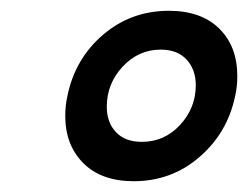

<svg xmlns="http://www.w3.org/2000/svg" viewBox="-20 -759 460 356"><path d="M101 -544Q101 -564 105 -581Q119 -650 171 -694.5Q223 -739 293 -739Q353 -739 386.5 -706Q420 -673 420 -618Q420 -598 416 -581Q402 -513 350 -468Q298 -423 228 -423Q168 -423 134.5 -456.5Q101 -490 101 -544ZM343 -601Q343 -630 326 -648.5Q309 -667 278 -667Q237 -667 207.5 -635.5Q178 -604 178 -561Q178 -532 195 -514Q212 -496 243 -496Q285 -496 314 -527.5Q343 -559 343 -601Z"/></svg>

Font: Taviraj Black
Style: Italic
Weight: 900
Italic angle: -12°
Designer: Katatrad Team
Foundry: CadsonDemak
Version: Version 1.001